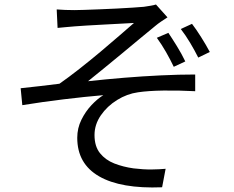

<svg xmlns="http://www.w3.org/2000/svg" viewBox="-20 -789 1040 853"><path d="M231.9 -747.1Q268.1 -744.1 311 -744.1Q324.2 -744.1 354 -745.1Q383.8 -746.1 421.6 -747.6Q459.5 -749 498.3 -751Q537.1 -752.9 569.3 -755.1Q601.6 -757.3 619.1 -758.8Q636.2 -761.2 650.1 -763.7Q664.1 -766.1 672.9 -769L724.1 -711.9Q713.4 -705.1 697 -694.1Q680.7 -683.1 669.9 -673.8Q642.1 -651.4 603.5 -619.1Q564.9 -586.9 522.7 -552Q480.5 -517.1 440.7 -484.6Q400.9 -452.1 371.1 -428.2Q446.8 -436.5 529.5 -443.4Q612.3 -450.2 693.6 -454.1Q774.9 -458 847.2 -458V-383.8Q773.4 -387.7 705.8 -386.7Q638.2 -385.7 592.8 -378.9Q544.4 -372.1 500.2 -344.7Q456.1 -317.4 428 -276.6Q399.9 -235.8 399.9 -189Q399.9 -138.7 424.3 -108.4Q448.7 -78.1 488 -62.7Q527.3 -47.4 573.2 -41Q617.2 -35.6 653.6 -36.1Q689.9 -36.6 715.8 -39.1L700.2 43Q517.1 50.3 420.2 -5.6Q323.2 -61.5 323.2 -176.8Q323.2 -219.7 341.6 -256.8Q359.9 -293.9 386.7 -322.3Q413.6 -350.6 439 -366.2Q358.9 -359.4 263.9 -347.9Q168.9 -336.4 79.1 -321.8L71.8 -397Q112.3 -400.9 159.4 -406.7Q206.5 -412.6 244.1 -417Q284.7 -445.3 332.3 -482.7Q379.9 -520 426.5 -559.1Q473.1 -598.1 512 -632.1Q550.8 -666 575.2 -687Q558.1 -686 521.7 -684.1Q485.4 -682.1 442.9 -679.9Q400.4 -677.7 364.3 -675.5Q328.1 -673.3 312 -671.9Q293.5 -670.4 272.7 -668.5Q252 -666.5 235.8 -665ZM728 -643.1Q745.1 -617.7 766.1 -583.7Q787.1 -549.8 803.2 -516.1L752 -492.2Q736.3 -524.9 717.5 -557.9Q698.7 -590.8 676.8 -621.1ZM833 -683.1Q851.1 -659.7 873.3 -624.5Q895.5 -589.4 912.1 -558.1L860.8 -533.2Q844.7 -565.4 824.7 -598.9Q804.7 -632.3 783.2 -660.2Z"/></svg>

Font: Source Han Sans CN
Style: Regular
Weight: 400
Designer: Ryoko NISHIZUKA  (kana, bopomofo & ideographs); Paul D. Hunt (Latin, Greek & Cyrillic); Sandoll Communications , Soo-you
Foundry: Adobe
Version: Version 2.004;hotconv 1.0.118;makeotfexe 2.5.65603